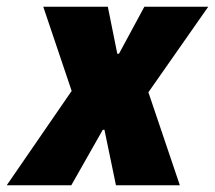

<svg xmlns="http://www.w3.org/2000/svg" viewBox="-62 -548 636 568"><path d="M-42 0 150 -279 66 -528H257L285 -389H290L365 -528H554L377 -275L470 0H281L247 -164H242L149 0Z"/></svg>

Font: Archivo Condensed Black
Style: Italic
Weight: 900
Width: 3
Italic angle: -10°
Designer: Hector Gatti
Foundry: Omnibus-Type
Version: Version 2.001